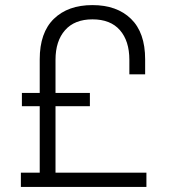

<svg xmlns="http://www.w3.org/2000/svg" viewBox="-20 -734 664 754"><path d="M62 0V-56H136V-317H66V-369H136V-501Q136 -606 191.5 -660Q247 -714 343 -714Q439 -714 494.5 -660Q550 -606 550 -501V-442H488V-499Q488 -573 451 -615.5Q414 -658 343 -658Q273 -658 235.5 -615.5Q198 -573 198 -499V-369H333V-317H198V-56H555V0Z"/></svg>

Font: Space Grotesk Light Light
Style: Regular
Weight: 300
Version: Version 2.000